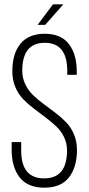

<svg xmlns="http://www.w3.org/2000/svg" viewBox="-20 -862 410 888"><path d="M273 -842 189 -747H154L225 -842ZM186 -706Q262 -706 298.5 -658.5Q335 -611 335 -531V-516H291V-534Q291 -664 187 -664Q83 -664 83 -535Q83 -501 97 -472Q111 -443 133.5 -421.5Q156 -400 182.5 -380.5Q209 -361 236 -340.5Q263 -320 285.5 -297Q308 -274 322 -241Q336 -208 336 -169Q336 -89 299 -41.5Q262 6 185 6Q108 6 71 -41.5Q34 -89 34 -169V-205H78V-166Q78 -37 184 -37Q290 -37 290 -166Q290 -200 276 -228.5Q262 -257 239.5 -278Q217 -299 190.5 -319Q164 -339 137 -359.5Q110 -380 87.5 -403Q65 -426 51 -459Q37 -492 37 -532Q37 -613 74 -659Q111 -705 186 -706Z"/></svg>

Font: Bebas Neue Book
Style: Regular
Weight: 300
Designer: Ryoichi Tsunekawa
Foundry: Ryoichi Tsunekawa
Version: Version 1.003;PS 001.003;hotconv 1.0.88;makeotf.lib2.5.64775